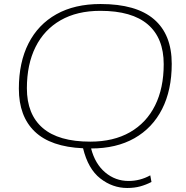

<svg xmlns="http://www.w3.org/2000/svg" viewBox="-20 -730 928 957"><path d="M614 207Q541 207 480 159.5Q419 112 394 9Q233 2 153.5 -74Q74 -150 74 -288Q74 -419 122 -513.5Q170 -608 261 -659Q352 -710 481 -710Q659 -710 747.5 -634Q836 -558 836 -412Q836 -281 788 -186.5Q740 -92 650 -41Q560 10 434 10Q454 87 504.5 129.5Q555 172 621 172Q678 172 729 144L735 177Q708 191 679 199Q650 207 614 207ZM430 -24Q546 -24 628 -71Q710 -118 753 -204.5Q796 -291 796 -410Q796 -540 717 -608Q638 -676 480 -676Q364 -676 282 -629Q200 -582 157 -495.5Q114 -409 114 -290Q114 -160 193 -92Q272 -24 430 -24Z"/></svg>

Font: Georama Extended ExtraLight
Style: Italic
Weight: 200
Width: 7
Italic angle: -9°
Designer: Jean-Baptiste Levee
Foundry: Production Type
Version: Version 1.000